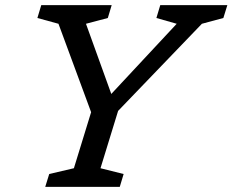

<svg xmlns="http://www.w3.org/2000/svg" viewBox="-20 -727 904 747"><path d="M667.5 -634.5 588.5 -657 603.5 -707H864.5L849 -657L765.5 -634.5L439.5 -295.5L371 -72.5L461 -50L446 0H156L171.5 -50L267.5 -72.5L334.5 -290.5L207.5 -634.5L125.5 -657L140.5 -707H414.5L399.5 -657L314.5 -634.5L413 -361.5Z"/></svg>

Font: Newsreader Caption
Style: Italic
Weight: 400
Italic angle: -17°
Designer: Hugues Gentile
Foundry: Production Type
Version: Version 1.001